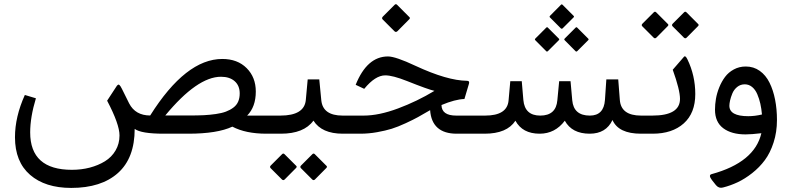

<svg xmlns="http://www.w3.org/2000/svg" viewBox="-20 -649 3838 932"><path d="M633.8 -23.4Q633.8 118.2 552.7 190.7Q471.7 263.2 325.7 263.2Q199.2 263.2 126 199.7Q52.7 136.2 52.7 17.1Q52.7 -82 100.6 -188L154.3 -171.9Q126.5 -80.1 126.5 -6.3Q126.5 175.3 329.1 175.3Q375 175.3 416 164.6Q457 153.8 489.5 133.8Q522 113.8 541 81.3Q560.1 48.8 560.1 8.3Q560.1 -45.9 500 -160.2L546.9 -231.9Q550.8 -236.8 553.7 -238Q556.6 -239.3 559.8 -236.3Q563 -233.4 565.2 -229.7Q567.4 -226.1 571.8 -217.8L606.9 -147Q637.2 -88.4 709 -88.4Q881.8 -362.8 1059.1 -362.8Q1132.8 -362.8 1177.2 -318.4Q1221.7 -273.9 1221.7 -204.6Q1221.7 -130.4 1179.7 -87.9H1297.4Q1309.1 -87.9 1309.1 -49.8V-37.6Q1309.1 0 1297.4 0H1272.9Q1172.9 0 1107.9 -34.2Q1034.7 0 894.5 0H774.9Q665 0 633.8 -23.4ZM782.2 -88.4H899.9Q939.5 -88.4 969 -89.8Q998.5 -91.3 1027.6 -95.5Q1056.6 -99.6 1076.7 -107.2Q1096.7 -114.7 1112.5 -126.5Q1128.4 -138.2 1136 -155.5Q1143.6 -172.9 1143.6 -195.3Q1143.6 -233.4 1119.1 -254.9Q1094.7 -276.4 1052.7 -276.4Q937.5 -276.4 782.2 -88.4Z M1507.8 99.1 1565.4 156.7Q1569.3 161.1 1564 166.5L1508.8 222.2Q1502.4 228.5 1495.6 222.2L1440.9 167.5Q1434.6 161.1 1441.4 154.3L1496.6 99.1Q1502 93.8 1507.8 99.1ZM1360.8 99.1 1418.5 156.7Q1422.4 161.1 1417 166.5L1361.8 222.2Q1355 228.5 1348.6 222.2L1293.9 167.5Q1287.6 161.1 1294.4 154.3L1349.6 99.1Q1355 93.8 1360.8 99.1ZM1292 -87.9H1340.8Q1457 -87.9 1464.4 -163.1L1473.6 -263.7H1529.8L1539.6 -162.6Q1546.9 -87.9 1643.1 -87.9H1652.8Q1664.6 -87.9 1664.6 -49.8V-37.6Q1664.6 0 1652.8 0H1644Q1541.5 0 1501.5 -63.5Q1455.6 0 1343.3 0H1292Q1265.1 0 1265.1 -37.6V-49.8Q1265.1 -87.9 1292 -87.9Z M1907.2 -626 1967.8 -565.4Q1972.2 -561 1966.3 -555.2L1908.7 -497.1Q1901.4 -490.7 1894.5 -497.6L1837.9 -554.2Q1831.5 -560.5 1837.9 -567.9L1896 -626Q1901.9 -631.3 1907.2 -626ZM1748 -217.8 1706.5 -237.3Q1761.7 -375 1863.3 -375Q1899.9 -375 1996.6 -329.6Q2150.9 -257.8 2247.1 -256.8Q2260.7 -256.8 2256.3 -242.2L2234.4 -168.5Q2189.5 -167 2123 -139.2Q2124 -87.9 2194.3 -87.9H2300.3Q2312 -87.9 2312 -49.8V-37.6Q2312 0 2300.3 0H2196.8Q2136.7 0 2104.2 -28.8Q2071.8 -57.6 2067.9 -114.3Q2030.3 -92.3 2009 -80.6Q1987.8 -68.8 1949.5 -51Q1911.1 -33.2 1881.1 -23.9Q1851.1 -14.6 1810.3 -7.3Q1769.5 0 1729 0H1647.5Q1620.6 0 1620.6 -37.6V-49.8Q1620.6 -87.9 1647.5 -87.9H1745.6Q1819.3 -87.9 1912.1 -122.6Q2004.9 -157.2 2088.9 -208Q2059.1 -214.4 1955.1 -255.9Q1886.2 -283.2 1850.1 -283.2Q1801.8 -283.2 1748 -217.8Z M2638.7 -515.6 2693.4 -460.9Q2696.3 -457.5 2693.4 -454.6L2639.6 -400.9Q2635.3 -396.5 2630.9 -400.9L2578.6 -453.6Q2574.2 -457.5 2579.1 -462.4L2632.3 -515.6Q2635.7 -518.6 2638.7 -515.6ZM2710 -626.5 2764.2 -572.3Q2768.1 -568.4 2764.6 -564.9L2711.4 -511.7Q2707 -507.3 2702.1 -511.7L2649.9 -564Q2645.5 -567.9 2650.4 -572.8L2703.6 -626.5Q2707 -629.4 2710 -626.5ZM2781.2 -515.6 2835.9 -460.9Q2838.9 -457.5 2835.9 -454.6L2782.2 -400.9Q2777.8 -396.5 2773.4 -400.9L2721.2 -453.6Q2716.8 -457.5 2721.7 -462.4L2774.9 -515.6Q2778.3 -518.6 2781.2 -515.6ZM2842.3 0Q2756.3 0 2721.7 -63Q2674.3 0 2599.6 0Q2516.1 0 2481.9 -63Q2440.9 0 2332.5 0H2294.9Q2268.1 0 2268.1 -37.6V-49.8Q2268.1 -87.9 2294.9 -87.9H2335Q2442.4 -87.9 2448.7 -161.6L2457 -254.9H2512.7L2520.5 -163.6Q2527.3 -87.9 2602.5 -87.9Q2679.2 -87.9 2685.5 -162.6L2694.3 -254.9H2749.5L2757.8 -162.1Q2764.6 -87.9 2843.3 -87.9Q2911.1 -87.9 2916.5 -163.6L2923.3 -263.7H2981L2988.8 -163.6Q2994.6 -87.9 3091.8 -87.9H3101.6Q3113.3 -87.9 3113.3 -49.8V-37.6Q3113.3 0 3101.6 0H3091.3Q2982.4 0 2953.1 -66.4Q2921.9 0 2842.3 0Z M3355 -192.4Q3355 -100.1 3299.1 -50Q3243.2 0 3147.9 0H3096.2Q3069.3 0 3069.3 -37.6V-49.8Q3069.3 -87.9 3096.2 -87.9H3146.5Q3280.8 -87.9 3280.8 -168.9Q3280.8 -212.4 3245.6 -310.5L3299.8 -373Q3307.1 -381.8 3316.9 -360.8Q3355 -282.2 3355 -192.4ZM3312 -589.4 3369.6 -531.7Q3373.5 -527.3 3368.2 -522L3313 -466.3Q3306.6 -460 3299.8 -466.3L3245.1 -521Q3238.8 -527.3 3245.6 -534.2L3300.8 -589.4Q3306.2 -594.7 3312 -589.4ZM3165 -589.4 3222.7 -531.7Q3226.6 -527.3 3221.2 -522L3166 -466.3Q3159.2 -460 3152.8 -466.3L3098.1 -521Q3091.8 -527.3 3098.6 -534.2L3153.8 -589.4Q3159.2 -594.7 3165 -589.4Z M3675.8 -2.4Q3627.9 3.4 3599.1 3.4Q3530.8 3.4 3490.7 -26.6Q3450.7 -56.6 3450.7 -116.7Q3450.7 -142.1 3455.3 -169.4Q3460 -196.8 3471.4 -225.1Q3482.9 -253.4 3499.5 -275.6Q3516.1 -297.9 3542.2 -312Q3568.4 -326.2 3600.1 -326.2Q3638.2 -326.2 3667.7 -305.2Q3697.3 -284.2 3715.3 -247.8Q3733.4 -211.4 3742.4 -165.3Q3751.5 -119.1 3751.5 -66.4Q3751.5 -7.8 3735.1 42.7Q3718.8 93.3 3692.6 128.4Q3666.5 163.6 3631.1 191.4Q3595.7 219.2 3560.8 235.6Q3525.9 252 3489.3 261.2Q3469.7 266.6 3455.6 250L3435.5 224.6Q3417.5 200.7 3434.1 196.3Q3643.1 139.2 3675.8 -2.4ZM3520.5 -135.7Q3520.5 -85 3612.3 -85Q3644.5 -85 3678.7 -93.3Q3676.3 -121.1 3670.9 -145.3Q3665.5 -169.4 3656 -191.7Q3646.5 -213.9 3630.9 -226.8Q3615.2 -239.7 3595.2 -239.7Q3574.2 -239.7 3558.3 -226.8Q3542.5 -213.9 3534.9 -195.3Q3527.3 -176.8 3523.9 -161.4Q3520.5 -146 3520.5 -135.7Z"/></svg>

Font: Sahel FD-WOL
Style: FD-WOL
Weight: 400
Foundry: Saber Rastikerdar (saber.rastikerdar@gmail.com)
Version: Version 2.0.2